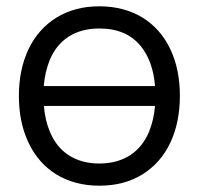

<svg xmlns="http://www.w3.org/2000/svg" viewBox="-20 -575 632 610"><path d="M295.5 15C348 15 394 3 432.5 -21C509.5 -68.5 551.5 -157 551.5 -270.5C551.5 -326.5 541.5 -376 521 -419C480.5 -504.5 401.5 -555 295.5 -555C244 -555 198.5 -543 160 -519.5C82.5 -472 40 -383 40 -270.5C40 -214.5 50 -165 70.5 -122C111 -35.5 190 15 295.5 15ZM119 -301.5C121.5 -332 128 -359 137.5 -383C163.5 -447 217 -484.5 295.5 -484.5C353.5 -484.5 397.5 -465.5 428 -427.5C453.5 -395.5 468.5 -353.5 472.5 -301.5ZM295.5 -55.5C219 -55.5 165 -92 138.5 -156.5C128 -181 122 -208 119.5 -238.5H472.5C470 -208.5 463.5 -181.5 454 -157.5C427.5 -93 373.5 -55.5 295.5 -55.5Z"/></svg>

Font: Vela Sans
Style: Regular
Weight: 400
Designer: Principal design: Mikhail Sharanda - project Manrope.
Design modification: Ravid Balaliev
Foundry: Mikhail Sharanda
Version: Version 1.001